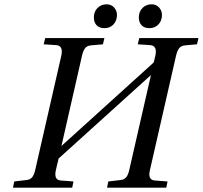

<svg xmlns="http://www.w3.org/2000/svg" viewBox="-20 -868 938 888"><path d="M622.1 -787.1Q622.1 -814 638.9 -831.1Q655.8 -848.1 681.2 -848.1Q702.6 -848.1 715.8 -833.3Q729 -818.4 729 -798.8Q729 -772.5 712.9 -755.1Q696.8 -737.8 670.9 -737.8Q647.5 -737.8 634.8 -751.2Q622.1 -764.6 622.1 -787.1ZM414.1 -787.1Q414.1 -814 430.9 -831.1Q447.8 -848.1 473.1 -848.1Q494.6 -848.1 507.8 -833.3Q521 -818.4 521 -798.8Q521 -772.5 504.9 -755.1Q488.8 -737.8 462.9 -737.8Q439.5 -737.8 426.8 -751.2Q414.1 -764.6 414.1 -787.1ZM40 0 45.9 -28.8 101.1 -35.2Q118.7 -36.6 128.2 -47.6Q137.7 -58.6 143.1 -83L263.2 -608.9Q273.9 -656.2 241.2 -659.2L182.1 -663.1L189 -691.9H462.9L456.1 -663.1L400.9 -658.2Q382.8 -656.7 373.5 -645Q364.3 -633.3 358.9 -608.9L264.2 -192.9L690.9 -579.1L698.2 -608.9Q709 -656.2 675.8 -659.2L617.2 -663.1L624 -691.9H897.9L891.1 -663.1L835.9 -658.2Q817.9 -656.7 808.6 -645Q799.3 -633.3 793.9 -608.9L673.8 -83Q668 -60.1 673.1 -47.4Q678.2 -34.7 695.8 -33.2L754.9 -28.8L749 0H475.1L481 -28.8L536.1 -35.2Q553.7 -36.6 563.2 -47.6Q572.8 -58.6 578.1 -83L678.2 -521L251 -134.8L238.8 -83Q233.4 -60.1 238.5 -47.4Q243.7 -34.7 261.2 -33.2L319.8 -28.8L314 0Z"/></svg>

Font: Linguistics Pro
Style: Italic
Weight: 400
Italic angle: -12°
Designer: Stefan Peev, Context Ltd
Foundry: Stefan Peev, Context Ltd
Version: Version 001.000